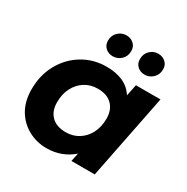

<svg xmlns="http://www.w3.org/2000/svg" viewBox="-171 -899 1031 1056"><g transform="rotate(30 345.0 -371.0)"><path d="M262 8Q200 8 147 -20.5Q94 -49 62 -102.5Q30 -156 30 -233Q30 -323 69.5 -394Q109 -465 176.5 -505.5Q244 -546 327 -546Q386 -546 430.5 -526.5Q475 -507 501 -465L516 -538H672L565 0H417L428 -53Q395 -24 353.5 -8Q312 8 262 8ZM310 -121Q356 -121 391.5 -143.5Q427 -166 447.5 -205.5Q468 -245 468 -298Q468 -353 436 -385Q404 -417 345 -417Q299 -417 263.5 -394.5Q228 -372 207.5 -332.5Q187 -293 187 -240Q187 -185 219 -153Q251 -121 310 -121ZM528 -612Q500 -612 481.5 -629Q463 -646 463 -674Q463 -708 485 -729Q507 -750 537 -750Q564 -750 583 -733Q602 -716 602 -688Q602 -654 579.5 -633Q557 -612 528 -612ZM325 -612Q298 -612 279 -629Q260 -646 260 -674Q260 -708 282.5 -729Q305 -750 334 -750Q362 -750 381 -733Q400 -716 400 -688Q400 -654 377.5 -633Q355 -612 325 -612Z"/></g></svg>

Font: Montserrat
Style: Bold Italic
Weight: 700
Italic angle: -11.3°
Designer: Julieta Ulanovsky
Foundry: Julieta Ulanovsky
Version: Version 9.000; ttfautohint (v1.8.4.7-5d5b)